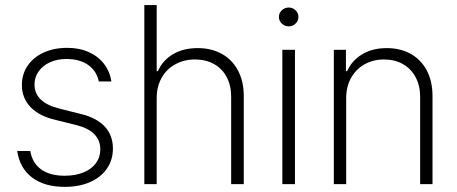

<svg xmlns="http://www.w3.org/2000/svg" viewBox="-20 -727 1804 758"><path d="M242.2 -494.1Q205.6 -494.1 177 -481Q148.4 -467.8 132.3 -444.8Q116.2 -421.9 116.2 -393.6Q116.2 -322.3 215.8 -297.9L297.9 -277.3Q361.3 -262.2 393.6 -227.3Q425.8 -192.4 425.8 -140.6Q425.8 -96.2 402.6 -62Q379.4 -27.8 336.4 -8.5Q293.5 10.7 235.4 10.7Q155.3 10.7 106.7 -26.1Q58.1 -63 47.9 -130.9H99.6Q107.4 -83.5 142.3 -58.3Q177.2 -33.2 235.4 -33.2Q277.3 -33.2 309.3 -46.1Q341.3 -59.1 358.6 -82.8Q376 -106.4 376 -137.7Q376 -173.3 352.1 -197.5Q328.1 -221.7 280.3 -233.4L198.2 -253.9Q133.8 -269 100.1 -304.7Q66.4 -340.3 66.4 -391.6Q66.4 -434.1 89.1 -467.5Q111.8 -501 152.3 -519.5Q192.9 -538.1 245.1 -538.1Q293.5 -538.1 330.8 -521.2Q368.2 -504.4 390.9 -474.6Q413.6 -444.8 419.9 -405.3H370.1Q361.3 -447.3 327.9 -470.7Q294.4 -494.1 242.2 -494.1Z M598.6 0H549.8V-707H598.6V-446.3H603.5Q622.1 -488.8 662.8 -512.9Q703.6 -537.1 760.7 -537.1Q814.5 -537.1 855.5 -514.4Q896.5 -491.7 919.4 -449Q942.4 -406.2 942.4 -347.7V0H892.6V-344.7Q892.6 -389.2 875 -422.6Q857.4 -456.1 825 -474.1Q792.5 -492.2 750 -492.2Q706.5 -492.2 671.9 -473.1Q637.2 -454.1 617.9 -419.4Q598.6 -384.8 598.6 -339.8Z M1094.7 -530.3H1144.5V0H1094.7ZM1081.1 -660.2Q1081.1 -675.3 1092.5 -686.3Q1104 -697.3 1120.1 -697.3Q1135.7 -697.3 1147 -686.3Q1158.2 -675.3 1158.2 -660.2Q1158.2 -645 1147 -634Q1135.7 -623 1120.1 -623Q1104 -623 1092.5 -634Q1081.1 -645 1081.1 -660.2Z M1346.7 0H1297.9V-530.3H1345.7V-446.3H1350.6Q1369.1 -488.3 1409.9 -512.7Q1450.7 -537.1 1506.8 -537.1Q1560.5 -537.1 1601.3 -514.4Q1642.1 -491.7 1664.8 -449Q1687.5 -406.2 1687.5 -347.7V0H1638.7V-344.7Q1638.7 -388.7 1620.8 -422.1Q1603 -455.6 1570.8 -473.9Q1538.6 -492.2 1496.1 -492.2Q1453.1 -492.2 1419.2 -473.1Q1385.3 -454.1 1366 -419.4Q1346.7 -384.8 1346.7 -339.8Z"/></svg>

Font: Pretendard JP ExtraLight
Style: Regular
Weight: 200
Designer: Base glyphs from Inter by Rasmus Andersson; Hangeul glyphs from Noto Sans CJK(Source Han Sans) by Jang Soo-young and Kan
Foundry: Kil Hyung-jin
Version: Version 1.309